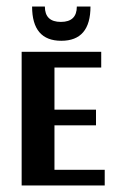

<svg xmlns="http://www.w3.org/2000/svg" viewBox="-20 -568 354 588"><path d="M257.1 -548H215.3Q215.3 -500.9 166.4 -500.9Q117.4 -500.9 117.4 -548H78.3Q78.3 -443.1 167.7 -443.1Q257.1 -443.1 257.1 -548ZM300.7 -48H146.8V-184.2H274V-232.2H146.8V-361.2H290V-409.3H46.3V0H300.7Z"/></svg>

Font: Gidugu
Style: Regular
Weight: 400
Designer: Purushoth Kumar Guthula
Foundry: Silicon Andhra, USA.
Version: Version 1.0.5; ttfautohint (v1.2.25-373a) -l 7 -r 28 -G 50 -